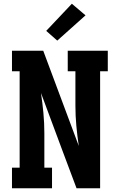

<svg xmlns="http://www.w3.org/2000/svg" viewBox="-20 -1006 640 1026"><path d="M44 0V-110H85V-625H44V-735H211L401 -226Q393 -279 388 -333Q383 -387 383 -441V-625H342V-735H556V-625H515V0H389L314 -200L199 -509Q207 -456 212 -402Q217 -348 217 -294V-110H258V0ZM286 -789 227 -841 364 -986 437 -924Z"/></svg>

Font: Iosevka Etoile Extrabold
Style: Regular
Weight: 800
Designer: Belleve Invis
Foundry: Belleve Invis
Version: Version 22.1.2; ttfautohint (v1.8.4)